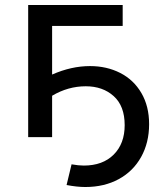

<svg xmlns="http://www.w3.org/2000/svg" viewBox="-20 -550 641 770"><path d="M341 -285Q408 -285 462 -257.5Q516 -230 547 -177Q578 -124 578 -52Q578 22 546 79.5Q514 137 456 168.5Q398 200 322 200Q289 200 247 192L267 109Q295 114 316 114Q392 114 436 70Q480 26 480 -48Q480 -125 436 -164.5Q392 -204 324 -204Q253 -204 189 -166V0H93V-530H472V-446H189V-251Q266 -285 341 -285Z"/></svg>

Font: Montserrat Alternates Medium
Style: Regular
Weight: 500
Designer: Julieta Ulanovsky
Foundry: Julieta Ulanovsky
Version: Version 7.200